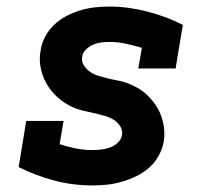

<svg xmlns="http://www.w3.org/2000/svg" viewBox="-20 -558 640 586"><path d="M263 8Q202 8 145.5 -7Q89 -22 37 -48L60 -189H174L162 -118Q186 -110 211 -105Q236 -100 262 -100Q275 -100 288.5 -101.5Q302 -103 315 -107.5Q328 -112 339 -122Q350 -132 352 -145Q355 -160 347 -172.5Q339 -185 327 -192.5Q315 -200 301 -204Q287 -208 272.5 -211.5Q258 -215 243.5 -218Q229 -221 215.5 -225.5Q202 -230 189.5 -237Q177 -244 166 -252.5Q155 -261 145.5 -271Q136 -281 128 -293Q120 -305 114.5 -317.5Q109 -330 105.5 -344.5Q102 -359 101.5 -374Q101 -389 104 -404Q107 -426 118 -446.5Q129 -467 146 -483Q163 -499 183.5 -509.5Q204 -520 225.5 -526.5Q247 -533 269 -535.5Q291 -538 313 -538Q343 -538 372.5 -534Q402 -530 430.5 -522.5Q459 -515 486 -505Q513 -495 538 -482L516 -349H402L413 -412Q389 -419 364.5 -424.5Q340 -430 314 -430Q301 -430 289 -428.5Q277 -427 265 -422Q253 -417 243 -407.5Q233 -398 231 -386Q228 -371 236 -358.5Q244 -346 256 -338Q268 -330 282 -326Q296 -322 310 -318.5Q324 -315 338.5 -312.5Q353 -310 366.5 -305Q380 -300 393 -293.5Q406 -287 417 -278.5Q428 -270 437.5 -259.5Q447 -249 455 -237.5Q463 -226 468.5 -213Q474 -200 477.5 -185.5Q481 -171 481.5 -156.5Q482 -142 480 -127Q476 -104 464.5 -83Q453 -62 435.5 -46.5Q418 -31 396.5 -20.5Q375 -10 352.5 -3.5Q330 3 308 5.5Q286 8 263 8Z"/></svg>

Font: Iosevka Slab XBdEx
Style: Italic
Weight: 800
Width: 7
Italic angle: -9°
Monospace: yes
Designer: Belleve Invis
Foundry: Belleve Invis
Version: Version 11.1.1; ttfautohint (v1.8.3)